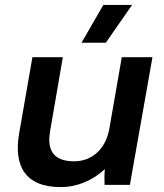

<svg xmlns="http://www.w3.org/2000/svg" viewBox="-20 -753 669 782"><path d="M227 9C295 9 357 -18 407 -64C405 -42 405 -16 406 0H509L601 -520H476L425 -227C410 -145 354 -96 282 -96C182 -96 174 -160 184 -219L236 -520H112L58 -210C35 -78 82 9 227 9ZM411 -579 518 -733H401L312 -579Z"/></svg>

Font: Fixel Display SemiBold
Style: Italic
Weight: 600
Italic angle: -10°
Designer: AlfaBravo + MacPaw
Foundry: Kyrylo Tkachov, Marchela Mozhyna, Serhii Makarenko, Maria Weinstein, Zakhar Kryvoshyya
Version: Version 1.210;Glyphs 3.2 (3217)